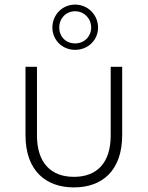

<svg xmlns="http://www.w3.org/2000/svg" viewBox="-20 -812 643 836"><path d="M302 4C423 4 512 -67 512 -224V-521H462V-222C462 -104 403 -42 302 -42C201 -42 141 -104 141 -222V-521H91V-224C91 -67 181 4 302 4ZM307 -595C365 -595 407 -639 407 -692C407 -746 364 -792 307 -792C250 -792 208 -746 208 -692C208 -639 250 -595 307 -595ZM307 -623C266 -623 238 -653 238 -692C238 -732 267 -763 307 -763C347 -763 377 -731 377 -692C377 -654 348 -623 307 -623Z"/></svg>

Font: Chess Sans Light
Style: Regular
Weight: 300
Designer: Wolf Bōese
Foundry: Wolf Bōese
Version: Version 7.223;Glyphs 3.3 (3306)